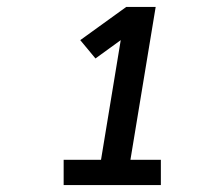

<svg xmlns="http://www.w3.org/2000/svg" viewBox="-20 -858 640 555"><path d="M164 -323V-396H272L329 -742L256 -689L212 -742L345 -838H430L357 -396H445V-323Z"/></svg>

Font: Iosevka Slab SmBdExObl
Style: Regular
Weight: 600
Width: 7
Italic angle: -9°
Monospace: yes
Designer: Belleve Invis
Foundry: Belleve Invis
Version: Version 11.1.0; ttfautohint (v1.8.3)